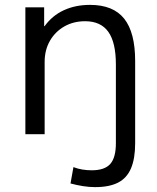

<svg xmlns="http://www.w3.org/2000/svg" viewBox="-20 -550 642 787"><path d="M370 217Q346 217 320.5 213Q295 209 269 202L281 135Q299 142 318 145Q337 148 356 148Q409 148 432 122Q455 96 455 37V-286Q455 -376 424 -419.5Q393 -463 329 -463Q281 -463 243.5 -441.5Q206 -420 184.5 -382.5Q163 -345 163 -296V0H84V-520H161V-443H163Q194 -486 241.5 -508Q289 -530 349 -530Q444 -530 489 -473.5Q534 -417 534 -300V37Q534 100 517 140Q500 180 464 198.5Q428 217 370 217Z"/></svg>

Font: M PLUS 2
Style: Regular
Weight: 400
Designer: Coji Morishita
Foundry: UNDERFOREST DESIGN
Version: Version 1.001